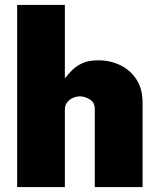

<svg xmlns="http://www.w3.org/2000/svg" viewBox="-20 -763 646 783"><path d="M50 0V-743H244.5V-443.5Q256.5 -458.5 272.8 -475.5Q289 -492.5 314.8 -504.8Q340.5 -517 381 -517Q429.5 -517 470.5 -497.2Q511.5 -477.5 536.5 -439Q561.5 -400.5 561.5 -344V0H366.5V-319Q366.5 -344.5 347 -357.2Q327.5 -370 305.5 -370Q291.5 -370 277.2 -363.8Q263 -357.5 253.8 -345.5Q244.5 -333.5 244.5 -316.5V0Z"/></svg>

Font: Public Sans Black
Style: Regular
Weight: 900
Designer: The Public Sans Project Authors: Dan O. Williams and USWDS (Libre Franklin designed by Pablo Impallari and Rodrigo Fuenz
Version: Version 1.007